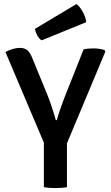

<svg xmlns="http://www.w3.org/2000/svg" viewBox="-20 -928 549 952"><path d="M197.5 -286.5H312V0Q299 2.5 283.5 3.5Q268 4.5 255 4.5Q243 4.5 226.8 3.5Q210.5 2.5 197.5 0ZM394.5 -683Q406.5 -686 418.8 -687Q431 -688 442 -688Q457 -688 471.5 -686Q486 -684 498 -680L502.5 -672.5L303.5 -197H207.5L7 -670Q25.5 -680 43.5 -685.2Q61.5 -690.5 78.5 -690.5Q102.5 -690.5 116 -678.8Q129.5 -667 139.5 -641.5L214 -460Q225 -433 236.5 -398.8Q248 -364.5 256.5 -332.5H262Q267.5 -353.5 275.8 -377.8Q284 -402 292.2 -424.8Q300.5 -447.5 307 -463ZM359 -908Q375 -896.5 389.8 -870.5Q404.5 -844.5 407.5 -818L186.5 -728Q173.5 -736 164.5 -753Q155.5 -770 153.5 -785Z"/></svg>

Font: Signika Negative Light Medium
Style: Regular
Weight: 500
Version: Version 2.001